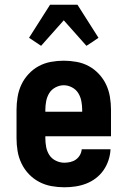

<svg xmlns="http://www.w3.org/2000/svg" viewBox="-20 -785 540 813"><path d="M252 8Q225 8 197.5 3Q170 -2 145.5 -15Q121 -28 102 -48Q83 -68 71 -93Q59 -118 54.5 -145Q50 -172 50 -200V-320Q50 -347 54.5 -374.5Q59 -402 70.5 -426.5Q82 -451 101 -471.5Q120 -492 144 -505Q168 -518 195.5 -523Q223 -528 250 -528Q277 -528 304.5 -523Q332 -518 356 -505Q380 -492 399 -471.5Q418 -451 429.5 -426.5Q441 -402 445.5 -374.5Q450 -347 450 -320V-208H172V-200Q172 -181 175.5 -162.5Q179 -144 189 -128.5Q199 -113 216.5 -104.5Q234 -96 252 -96Q265 -96 278 -99Q291 -102 301.5 -109.5Q312 -117 318.5 -128.5Q325 -140 326 -153H448Q447 -130 439.5 -107Q432 -84 418.5 -64.5Q405 -45 386 -30.5Q367 -16 345 -7.5Q323 1 299.5 4.5Q276 8 252 8ZM172 -312H328V-320Q328 -338 324.5 -356.5Q321 -375 311.5 -390.5Q302 -406 285 -415Q268 -424 250 -424Q232 -424 215 -415Q198 -406 188.5 -390.5Q179 -375 175.5 -356.5Q172 -338 172 -320ZM346 -591 250 -699 154 -591 103 -625 192 -765H308L397 -625Q384 -616 371.5 -607.5Q359 -599 346 -591Z"/></svg>

Font: Iosevka SS18 Extrabold
Style: Regular
Weight: 800
Monospace: yes
Designer: Belleve Invis
Foundry: Belleve Invis
Version: Version 25.1.1; ttfautohint (v1.8.4)